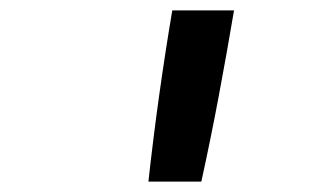

<svg xmlns="http://www.w3.org/2000/svg" viewBox="-20 -792 640 370"><path d="M266 -442Q275 -524 286.5 -606.5Q298 -689 312 -772H431Q417 -689 401.5 -606.5Q386 -524 368 -442Z"/></svg>

Font: Iosevka SS04 SmBd Ex Obl
Style: Regular
Weight: 600
Width: 7
Italic angle: -9°
Monospace: yes
Designer: Belleve Invis
Foundry: Belleve Invis
Version: Version 19.0.0; ttfautohint (v1.8.4)